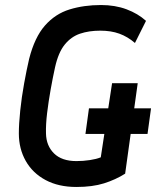

<svg xmlns="http://www.w3.org/2000/svg" viewBox="-20 -732 639 764"><path d="M284 12Q213 12 161.5 -15.5Q110 -43 82.5 -91.5Q55 -140 55 -201Q55 -239 60.5 -292Q66 -345 76 -400Q86 -455 96 -498Q118 -584 159 -630.5Q200 -677 257 -694.5Q314 -712 382 -712Q438 -712 483.5 -695Q529 -678 561 -649L517 -561Q488 -586 455 -598Q422 -610 379 -610Q334 -610 298.5 -598Q263 -586 237.5 -554.5Q212 -523 199 -464Q190 -423 181.5 -375.5Q173 -328 167.5 -282.5Q162 -237 163 -201Q164 -152 195 -121.5Q226 -91 284 -91Q311 -91 337.5 -95Q364 -99 381 -106L426 -401H528L478 -41Q440 -17 394 -2.5Q348 12 284 12ZM320 -199 334 -301H581L567 -199Z"/></svg>

Font: Finlandica Medium
Style: Italic
Weight: 500
Italic angle: -8°
Designer: Niklas Ekholm, Juho Hiilivirta, Jaakko Suomalainen
Foundry: Helsinki Type Studio
Version: Version 1.063